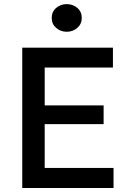

<svg xmlns="http://www.w3.org/2000/svg" viewBox="-20 -938 652 958"><path d="M91 0V-700H543.5V-601H203V-412H497V-318.5H203V-100H546.5V0ZM313 -779.5Q282.5 -779.5 260.2 -798.8Q238 -818 238 -848.5Q238 -879.5 260.2 -898.5Q282.5 -917.5 313 -917.5Q343.5 -917.5 365.8 -898.5Q388 -879.5 388 -848.5Q388 -818.5 365.8 -799Q343.5 -779.5 313 -779.5Z"/></svg>

Font: Geologica Cursive
Style: Regular
Weight: 400
Designer: Sindre Bremnes, Frode Helland
Foundry: Monokrom Skriftforlag AS
Version: Version 1.010;gftools[0.9.28]